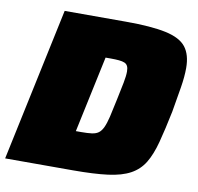

<svg xmlns="http://www.w3.org/2000/svg" viewBox="-80 -768 874 849"><g transform="rotate(10 356.5 -344.0)"><path d="M-3 0 143 -688H417Q532 -688 597.5 -674Q663 -660 689.5 -626Q716 -592 716 -532Q716 -494 708 -444.5Q700 -395 689 -332Q672 -249 656.5 -190.5Q641 -132 618.5 -95Q596 -58 557.5 -37Q519 -16 457.5 -8Q396 0 302 0ZM284 -173H308Q337 -173 355.5 -175.5Q374 -178 385.5 -186.5Q397 -195 405.5 -213Q414 -231 421.5 -262.5Q429 -294 439 -343Q449 -390 455 -421Q461 -452 461 -472Q461 -487 456.5 -496Q452 -505 442.5 -509Q433 -513 417.5 -514.5Q402 -516 381 -516H357Z"/></g></svg>

Font: Saira SemiExpanded Black
Style: Italic
Weight: 900
Width: 6
Italic angle: -12°
Designer: Hector Gatti with collaboration of the Omnibus-Type team
Foundry: Omnibus-Type
Version: Version 1.101